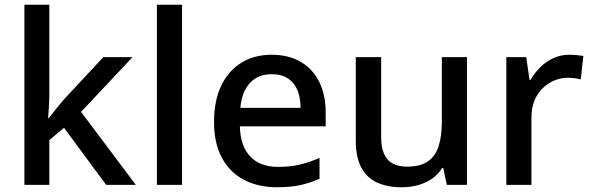

<svg xmlns="http://www.w3.org/2000/svg" viewBox="-20 -780 2498 810"><path d="M188 -380Q188 -359 186.5 -332Q185 -305 183 -282H186Q194 -292 205.5 -306.5Q217 -321 229 -336Q241 -351 251 -362L416 -539H539L322 -308L553 0H428L250 -241L188 -189V0H83V-760H188Z M748 0H642V-760H748Z M1126 -549Q1197 -549 1248 -519.5Q1299 -490 1326.5 -435Q1354 -380 1354 -305V-247H992Q994 -164 1035.5 -120Q1077 -76 1152 -76Q1204 -76 1244.5 -85.5Q1285 -95 1328 -114V-26Q1288 -8 1246.5 1Q1205 10 1148 10Q1070 10 1010 -21Q950 -52 916.5 -113.5Q883 -175 883 -265Q883 -356 913.5 -419Q944 -482 998.5 -515.5Q1053 -549 1126 -549ZM1126 -467Q1069 -467 1034.5 -430Q1000 -393 994 -325H1248Q1248 -367 1235 -399Q1222 -431 1195 -449Q1168 -467 1126 -467Z M1950 -539V0H1865L1850 -71H1845Q1828 -43 1801 -25Q1774 -7 1742 1.5Q1710 10 1676 10Q1613 10 1569.5 -10.5Q1526 -31 1503.5 -74.5Q1481 -118 1481 -186V-539H1588V-202Q1588 -139 1614.5 -108Q1641 -77 1697 -77Q1753 -77 1785 -99Q1817 -121 1830.5 -163.5Q1844 -206 1844 -266V-539Z M2382 -549Q2396 -549 2413 -547.5Q2430 -546 2441 -544L2430 -445Q2419 -448 2404 -450Q2389 -452 2376 -452Q2346 -452 2318.5 -440.5Q2291 -429 2269 -407.5Q2247 -386 2234.5 -355Q2222 -324 2222 -284V0H2116V-539H2200L2214 -443H2218Q2235 -472 2259 -496Q2283 -520 2314 -534.5Q2345 -549 2382 -549Z"/></svg>

Font: Noto Sans Thai Medium
Style: Regular
Weight: 500
Designer: Monotype Design Team
Foundry: Monotype Imaging Inc.
Version: Version 2.001